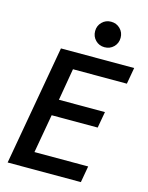

<svg xmlns="http://www.w3.org/2000/svg" viewBox="-134 -1002 838 1084"><g transform="rotate(15 285.5 -459.5)"><path d="M19 0 143 -700H571L554 -604H239L207 -417H476L459 -322H190L150 -96H464L447 0ZM378 -770Q347 -770 325.5 -791.5Q304 -813 304 -845Q304 -876 325.5 -897.5Q347 -919 378 -919Q410 -919 431.5 -897.5Q453 -876 453 -845Q453 -813 431.5 -791.5Q410 -770 378 -770Z"/></g></svg>

Font: Rethink Sans SemiBold
Style: Italic
Weight: 600
Italic angle: -10°
Designer: The Rethink Sans project authors (Hans Thiessen). DM Sans designed by Colophon Foundry.
Foundry: Rethink Communications LLC
Version: Version 1.001